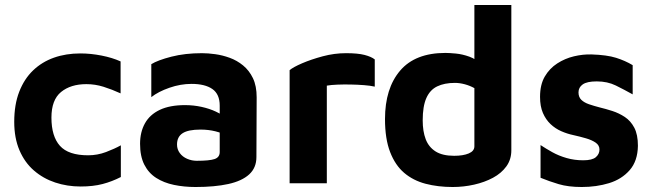

<svg xmlns="http://www.w3.org/2000/svg" viewBox="-20 -734 2616 769"><path d="M303 13Q249 13 201 -3Q153 -19 116 -51Q79 -83 58 -132Q37 -181 37 -246Q37 -315 57 -366.5Q77 -418 112.5 -452Q148 -486 196 -503Q244 -520 302 -520Q343 -520 386.5 -511.5Q430 -503 463 -488V-360Q428 -376 394.5 -386.5Q361 -397 326 -397Q263 -397 224.5 -365.5Q186 -334 186 -263Q186 -188 220 -150Q254 -112 333 -112Q370 -112 404.5 -125Q439 -138 464 -152V-25Q429 -7 391 3Q353 13 303 13Z M763 15Q717 15 676.5 6.5Q636 -2 605.5 -21.5Q575 -41 558 -74.5Q541 -108 541 -158Q541 -205 560.5 -240Q580 -275 620 -294Q660 -313 721 -313Q755 -313 787 -306Q819 -299 844.5 -287Q870 -275 885 -261L891 -189Q871 -201 843 -208Q815 -215 783 -215Q734 -215 711.5 -200.5Q689 -186 689 -155Q689 -136 700 -121Q711 -106 729.5 -98Q748 -90 768 -90Q819 -90 839.5 -97Q860 -104 860 -125V-311Q860 -357 830.5 -377.5Q801 -398 747 -398Q703 -398 658.5 -382.5Q614 -367 586 -345V-477Q612 -493 666.5 -507Q721 -521 789 -521Q813 -521 842 -517Q871 -513 900 -502.5Q929 -492 953.5 -472Q978 -452 993 -421Q1008 -390 1008 -344L1007 -105Q1007 -62 978 -35.5Q949 -9 894.5 3Q840 15 763 15Z M1140 0V-453Q1154 -465 1190 -480.5Q1226 -496 1272.5 -508.5Q1319 -521 1366 -521Q1413 -521 1440 -514Q1467 -507 1481 -496V-387Q1464 -391 1438 -393Q1412 -395 1384 -395.5Q1356 -396 1331 -395Q1306 -394 1289 -391V0Z M1793 15Q1734 15 1684.5 2Q1635 -11 1599 -41.5Q1563 -72 1542.5 -125Q1522 -178 1522 -257Q1522 -380 1582.5 -451Q1643 -522 1764 -522Q1780 -522 1806 -519.5Q1832 -517 1860 -507Q1888 -497 1910 -473L1880 -427V-714H2028V-132Q2028 -95 2008 -67.5Q1988 -40 1954.5 -22Q1921 -4 1879 5.5Q1837 15 1793 15ZM1799 -110Q1835 -110 1857.5 -119.5Q1880 -129 1880 -148V-381Q1862 -391 1841.5 -396.5Q1821 -402 1802 -402Q1760 -402 1731 -388Q1702 -374 1687.5 -341Q1673 -308 1673 -252Q1673 -208 1685 -176.5Q1697 -145 1724.5 -127.5Q1752 -110 1799 -110Z M2310 15Q2256 15 2217.5 3.5Q2179 -8 2145 -22V-153Q2166 -139 2192 -124.5Q2218 -110 2249.5 -101Q2281 -92 2316 -92Q2352 -92 2366.5 -104.5Q2381 -117 2381 -135Q2381 -152 2366 -162.5Q2351 -173 2327 -180Q2303 -187 2276 -193Q2252 -198 2228 -208.5Q2204 -219 2185 -237Q2166 -255 2154.5 -281.5Q2143 -308 2143 -346Q2143 -395 2162 -427.5Q2181 -460 2212 -480Q2243 -500 2279 -508.5Q2315 -517 2349 -516Q2411 -514 2447.5 -502.5Q2484 -491 2514 -473V-356Q2480 -375 2446.5 -391.5Q2413 -408 2370 -408Q2331 -408 2314 -396Q2297 -384 2297 -364Q2297 -345 2308.5 -334Q2320 -323 2339 -316.5Q2358 -310 2381 -304Q2406 -298 2432.5 -289.5Q2459 -281 2482.5 -265.5Q2506 -250 2520.5 -222.5Q2535 -195 2535 -150Q2534 -89 2502 -52.5Q2470 -16 2419.5 -0.5Q2369 15 2310 15Z"/></svg>

Font: Maven Pro
Style: Bold
Weight: 700
Designer: Joe Prince
Foundry: Joe Prince
Version: Version 2.103